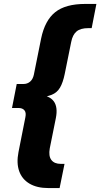

<svg xmlns="http://www.w3.org/2000/svg" viewBox="-20 -762 510 976"><path d="M226 194Q168 194 130 171.5Q92 149 77.5 108Q63 67 74 11L109 -166Q114 -190 104 -201.5Q94 -213 75 -213H41L65 -335H99Q119 -335 133 -347Q147 -359 152 -382L189 -566Q208 -658 260.5 -700Q313 -742 413 -742H470L446 -619H429Q389 -619 369 -602Q349 -585 342 -549L309 -386Q300 -342 285 -316.5Q270 -291 242.5 -280Q215 -269 169 -265L173 -282Q231 -277 253 -247.5Q275 -218 264 -162L233 -8Q226 31 241 51Q256 71 289 71H308L283 194Z"/></svg>

Font: MOST Montserrat
Style: Bold Italic
Weight: 700
Italic angle: -11.3°
Designer: Julieta Ulanovsky
Foundry: Julieta Ulanovsky
Version: Version 8.000;March 11, 2024;FontCreator 15.0.0.2926 64-bit